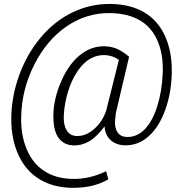

<svg xmlns="http://www.w3.org/2000/svg" viewBox="-20 -713 931 955"><path d="M600.1 9.8Q558.1 8.8 530.5 -15.9Q502.9 -40.5 500 -84.5Q460.4 -31.2 423.1 -9.8Q385.7 11.7 345.7 10.3Q300.8 8.8 274.9 -22.5Q249 -53.7 246.1 -114.7Q240.7 -199.2 277.8 -292.5Q314.9 -385.7 372.6 -434.8Q430.2 -483.9 499.5 -482.9Q537.1 -481.9 565.7 -468.3Q594.2 -454.6 622.1 -430.7L556.2 -150.4L552.2 -112.8Q549.8 -77.1 564.5 -55.2Q579.1 -33.2 608.9 -31.7Q660.6 -29.8 699.7 -69.8Q738.8 -109.9 762.5 -185.5Q786.1 -261.2 789.6 -352.5Q792.5 -443.4 763.4 -510.5Q734.4 -577.6 675 -612.1Q615.7 -646.5 528.3 -647.9Q411.1 -649.9 312 -582.3Q212.9 -514.6 150.6 -391.6Q88.4 -268.6 85.4 -133.8Q82.5 -43 112.8 29.3Q143.1 101.6 202.1 138.9Q261.2 176.3 343.3 176.8Q424.8 178.7 507.8 138.7L519 178.7Q445.3 222.2 340.8 221.2Q247.6 220.7 178.7 179.9Q109.9 139.2 73 60.5Q36.1 -18.1 36.1 -120.1Q36.1 -229 74.7 -336.7Q113.3 -444.3 183.1 -527.1Q252.9 -609.9 342.5 -652.3Q432.1 -694.8 531.2 -693.4Q627 -691.9 695.1 -652.8Q763.2 -613.8 798.8 -538.1Q834.5 -462.4 834.5 -363.8Q834.5 -259.3 803.5 -170.9Q772.5 -82.5 719.7 -35.4Q667 11.7 600.1 9.8ZM297.4 -139.2Q294.9 -92.3 311.3 -65.2Q327.6 -38.1 359.9 -36.6Q405.3 -34.2 447 -70.3Q488.8 -106.4 507.8 -161.1L571.3 -415Q542 -437 502 -439Q424.8 -441.4 370.8 -366.2Q316.9 -291 300.3 -174.3Z"/></svg>

Font: TypoPRO Roboto
Style: Italic
Weight: 300
Italic angle: -12°
Designer: Google
Version: Version 2.136; 2016